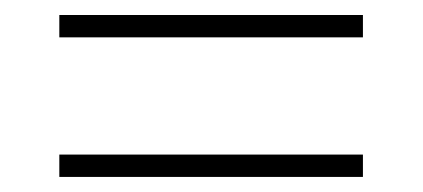

<svg xmlns="http://www.w3.org/2000/svg" viewBox="-20 -438 564 256"><path d="M463.9 -418V-388.2H59.1V-418ZM463.9 -231.9V-202.1H59.1V-231.9Z"/></svg>

Font: BioRhyme ExtraLight
Style: Regular
Weight: 275
Designer: Aoife Mooney
Foundry: Aoife Mooney Type
Version: Version 1.500;PS 001.500;hotconv 1.0.88;makeotf.lib2.5.64775